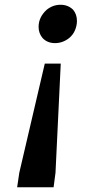

<svg xmlns="http://www.w3.org/2000/svg" viewBox="-20 -536 373 806"><path d="M176 -495Q202 -516 234 -516Q266 -516 287 -495Q303 -476 303 -448Q303 -429 295 -409.5Q287 -390 270 -376Q243 -355 211 -355Q179 -355 159 -376Q142 -396 142 -423Q142 -464 176 -495ZM61 189 168 -269H235L213 189L205 250H52Z"/></svg>

Font: Arsenal SC
Style: Bold Italic
Weight: 700
Italic angle: -9.10001°
Designer: Andrij Shevchenko
Foundry: Stairsfor
Version: Version 2.001; ttfautohint (v1.8.4.7-5d5b)